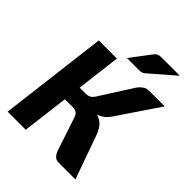

<svg xmlns="http://www.w3.org/2000/svg" viewBox="-255 -1076 1218 1218"><g transform="rotate(45 354.5 -467.0)"><path d="M514.5 -440.5Q500.5 -421 482.2 -408Q464 -395 443 -387Q474 -378 493.8 -358Q513.5 -338 528.5 -302L636 0H487Q465 0 451.8 -11.5Q438.5 -23 429 -45.5L352.5 -276.5Q344 -298 331.5 -305.2Q319 -312.5 297.5 -312.5H229L190.5 0H28L117.5 -728.5H280L243.5 -431H300Q317 -431 330.2 -438Q343.5 -445 356 -463.5L498.5 -687Q512 -705 529.2 -716.8Q546.5 -728.5 569 -728.5H709ZM639.5 -933.5 475 -791Q468.5 -785.5 463.2 -782.5Q458 -779.5 452.2 -778Q446.5 -776.5 440.2 -776Q434 -775.5 426 -775.5H322.5L424.5 -910.5Q431 -918.5 437 -923.2Q443 -928 449.5 -930.2Q456 -932.5 464 -933Q472 -933.5 482.5 -933.5Z"/></g></svg>

Font: Lato ExtraBold
Style: Italic
Weight: 800
Italic angle: -7°
Designer: Lukasz Dziedzic with Adam Twardoch and Botio Nikoltchev
Foundry: tyPoland Lukasz Dziedzic
Version: Version 2.015; 2015-08-06; http://www.latofonts.com/